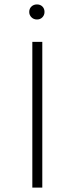

<svg xmlns="http://www.w3.org/2000/svg" viewBox="-20 -847 337 867"><path d="M126 0V-658H171V0ZM147 -759Q132 -759 122 -769Q112 -779 112 -793Q112 -808 122 -817.5Q132 -827 147 -827Q162 -827 171.5 -817.5Q181 -808 181 -793Q181 -779 171.5 -769Q162 -759 147 -759Z"/></svg>

Font: Ysabeau SC ExtraLight
Style: Regular
Weight: 250
Designer: Christian Thalmann (Catharsis Fonts)
Version: Version 2.001;gftools[0.9.30]; featfreeze: smcp